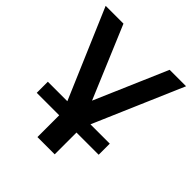

<svg xmlns="http://www.w3.org/2000/svg" viewBox="-199 -665 991 991"><g transform="rotate(45 296.5 -170.0)"><path d="M69 35V-46H521V35ZM257 61 3 -534H133L331 -63H267L470 -534H590L334 61ZM359 -60V194H233V-60Z"/></g></svg>

Font: MOST Montserrat SemiBold
Style: Regular
Weight: 600
Designer: Julieta Ulanovsky
Foundry: Julieta Ulanovsky
Version: Version 8.000;March 11, 2024;FontCreator 15.0.0.2926 64-bit